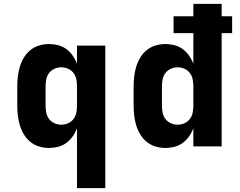

<svg xmlns="http://www.w3.org/2000/svg" viewBox="-20 -755 1240 990"><path d="M377 215V-94Q369 -72 355 -52Q341 -32 322 -18Q303 -4 279.5 2Q256 8 232 8Q207 8 182 0.5Q157 -7 137 -23Q117 -39 103.5 -61.5Q90 -84 82.5 -108.5Q75 -133 72 -158.5Q69 -184 69 -210V-310Q69 -336 72 -361.5Q75 -387 82.5 -411.5Q90 -436 103.5 -458.5Q117 -481 137 -497Q157 -513 182 -520.5Q207 -528 232 -528Q256 -528 279.5 -522Q303 -516 322 -502Q341 -488 355 -468Q369 -448 377 -426V-520H523V215ZM296 -112Q314 -112 331 -119.5Q348 -127 359 -141.5Q370 -156 373.5 -174Q377 -192 377 -210V-310Q377 -328 373.5 -346Q370 -364 359 -378.5Q348 -393 331 -400.5Q314 -408 296 -408Q278 -408 261 -400.5Q244 -393 233 -378.5Q222 -364 218.5 -346Q215 -328 215 -310V-210Q215 -192 218.5 -174Q222 -156 233 -141.5Q244 -127 261 -119.5Q278 -112 296 -112Z M832 8Q807 8 782 0.5Q757 -7 737 -23Q717 -39 703.5 -61.5Q690 -84 682.5 -108.5Q675 -133 672 -158.5Q669 -184 669 -210V-310Q669 -336 672 -361.5Q675 -387 682.5 -411.5Q690 -436 703.5 -458.5Q717 -481 737 -497Q757 -513 782 -520.5Q807 -528 832 -528Q856 -528 879.5 -522Q903 -516 922 -502Q941 -488 955 -468Q969 -448 977 -426V-584H875V-671H977V-735H1123V-671H1177V-584H1123V0H977V-94Q969 -72 955 -52Q941 -32 922 -18Q903 -4 879.5 2Q856 8 832 8ZM896 -112Q914 -112 931 -119.5Q948 -127 959 -141.5Q970 -156 973.5 -174Q977 -192 977 -210V-310Q977 -328 973.5 -346Q970 -364 959 -378.5Q948 -393 931 -400.5Q914 -408 896 -408Q878 -408 861 -400.5Q844 -393 833 -378.5Q822 -364 818.5 -346Q815 -328 815 -310V-210Q815 -192 818.5 -174Q822 -156 833 -141.5Q844 -127 861 -119.5Q878 -112 896 -112Z"/></svg>

Font: Iosevka Heavy Extended
Style: Regular
Weight: 900
Width: 7
Monospace: yes
Designer: Belleve Invis
Foundry: Belleve Invis
Version: Version 32.5.0; ttfautohint (v1.8.4)